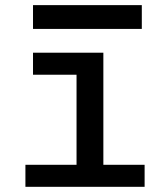

<svg xmlns="http://www.w3.org/2000/svg" viewBox="-20 -721 626 741"><path d="M275.4 0V-517.6H378.9V0ZM78.1 0V-85H285.2V0ZM369.1 0V-85H538.1V0ZM107.4 -432.6V-517.6H378.9V-432.6ZM107.4 -609.4V-701.2H527.3V-609.4Z"/></svg>

Font: Cascadia Mono
Style: Regular
Weight: 400
Monospace: yes
Designer: Aaron Bell
Foundry: Saja Typeworks
Version: Version 2102.003